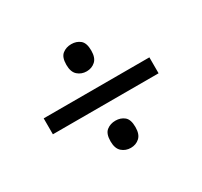

<svg xmlns="http://www.w3.org/2000/svg" viewBox="-105 -722 781 741"><g transform="rotate(-30 286.0 -352.0)"><path d="M50 -317V-388H521V-317ZM285 -121Q262 -121 245.5 -135.5Q229 -150 229 -182Q229 -216 245.5 -229Q262 -242 285 -242Q308 -242 324 -229Q340 -216 340 -182Q340 -150 324 -135.5Q308 -121 285 -121ZM285 -462Q262 -462 245.5 -476.5Q229 -491 229 -523Q229 -557 245.5 -570Q262 -583 285 -583Q308 -583 324 -570Q340 -557 340 -523Q340 -491 324 -476.5Q308 -462 285 -462Z"/></g></svg>

Font: Noto Sans Adlam
Style: Regular
Weight: 400
Designer: Mark Jamra, Neil Patel
Foundry: JamraPatel LLC
Version: Version 3.001